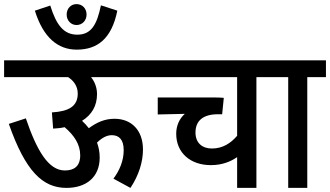

<svg xmlns="http://www.w3.org/2000/svg" viewBox="-20 -916 1609 936"><path d="M0 -622V-540H312C340 -522 359 -495 359 -460C359 -398 316 -373 233 -368L239 -289C259 -290 278 -292 295 -296C342 -256 371 -212 371 -159C371 -105 341 -85 296 -85C217 -85 160 -180 106 -339L23 -312C104 -81 188 0 304 0C400 0 466 -52 466 -148C466 -175 461 -199 453 -221C478 -245 501 -257 525 -257C560 -257 583 -236 583 -184C583 -131 562 -84 533 -45L616 0C657 -62 677 -127 677 -187C677 -282 620 -337 538 -337C490 -337 451 -319 413 -291C403 -304 392 -316 380 -327C427 -356 453 -400 453 -457C453 -489 442 -517 424 -540H727V-622Z M305 -845C305 -816 326 -794 353 -794C381 -794 402 -816 402 -845C402 -875 381 -896 353 -896C326 -896 305 -875 305 -845ZM552 -864 472 -890C453 -798 426 -747 357 -747C291 -747 255 -793 225 -889L150 -864C191 -732 263 -674 354 -674C454 -674 524 -726 552 -864Z M1321 -540V-622H714V-540H1136V-254C1105 -218 1066 -192 1013 -192C966 -192 933 -219 933 -270C933 -328 971 -359 1042 -359H1063L1071 -439C1063 -440 1039 -441 1018 -441H749V-358L881 -361C855 -338 839 -304 839 -264C839 -171 908 -111 1008 -111C1063 -111 1104 -128 1136 -150V0H1230V-540Z M1478 -540H1569V-622H1307V-540H1385V0H1478Z"/></svg>

Font: Noto Sans Devanagari UI SemiCondensed Medium
Style: Regular
Weight: 500
Width: 4
Designer: Jelle Bosma - Monotype Design Team
Foundry: Monotype Imaging Inc.
Version: Version 2.004